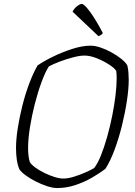

<svg xmlns="http://www.w3.org/2000/svg" viewBox="-20 -951 685 971"><path d="M269 0Q247 0 218 -9.5Q189 -19 160.5 -33.5Q132 -48 109.5 -64.5Q87 -81 78 -95Q69 -116 65 -143.5Q61 -171 61 -202Q61 -247 70 -304Q79 -361 94 -420Q109 -479 129 -531.5Q149 -584 170 -620Q200 -641 247 -664Q294 -687 345 -703.5Q396 -720 438 -720Q461 -720 489 -710.5Q517 -701 545 -685.5Q573 -670 594.5 -652.5Q616 -635 624 -620Q628 -604 629.5 -585Q631 -566 631 -548Q631 -503 622 -442.5Q613 -382 597 -317Q581 -252 559.5 -194Q538 -136 513 -97Q484 -75 445 -52.5Q406 -30 361 -15Q316 0 269 0ZM300 -48Q324 -48 354.5 -57.5Q385 -67 413 -79.5Q441 -92 456 -101Q474 -124 490.5 -165Q507 -206 521.5 -257.5Q536 -309 547 -363Q558 -417 564 -467Q570 -517 570 -554Q570 -565 569.5 -574.5Q569 -584 568 -592Q560 -606 532.5 -624Q505 -642 470.5 -656Q436 -670 407 -670Q384 -670 349.5 -661Q315 -652 282 -639.5Q249 -627 227 -615Q209 -587 190.5 -537Q172 -487 156.5 -427Q141 -367 131.5 -307.5Q122 -248 122 -202Q122 -180 124.5 -161Q127 -142 131 -131Q139 -118 159 -103.5Q179 -89 204.5 -76.5Q230 -64 255.5 -56Q281 -48 300 -48ZM478 -768 347 -892Q355 -908 369.5 -919.5Q384 -931 394 -931Q406 -931 435.5 -891Q465 -851 500 -784Q496 -775 478 -768Z"/></svg>

Font: Texturina 72pt 72pt Thin
Style: Italic
Weight: 100
Italic angle: -11°
Designer: Guillermo Torres Carreño
Foundry: Omnibus-Type
Version: Version 1.002; ttfautohint (v1.8.3)